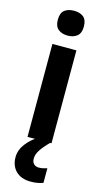

<svg xmlns="http://www.w3.org/2000/svg" viewBox="-149 -870 583 1090"><g transform="rotate(15 142.5 -325.5)"><path d="M143 -826Q177 -826 198 -809.5Q219 -793 219 -753Q219 -714 197.5 -697Q176 -680 143 -680Q109 -680 87.5 -697Q66 -714 66 -753Q66 -793 87 -809.5Q108 -826 143 -826ZM213 -612V-66H72V-612ZM138 44Q138 64 149 75Q160 86 178 86Q193 86 205.5 83Q218 80 227 77V163Q213 168 195.5 171.5Q178 175 155 175Q98 175 67 144Q36 113 36 63Q36 20 65.5 -18Q95 -56 139 -81L205 -66Q172 -33 155 -7Q138 19 138 44Z"/></g></svg>

Font: Noto Sans Malayalam UI SemiCondensed
Style: Bold
Weight: 700
Width: 4
Designer: Jelle Bosma - Monotype Design Team
Foundry: Monotype Imaging Inc.
Version: Version 2.104; ttfautohint (v1.8.4.7-5d5b)